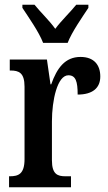

<svg xmlns="http://www.w3.org/2000/svg" viewBox="-20 -786 454 806"><path d="M161 -606H264C281 -651 326 -715 351 -753V-766H300C276 -736 237 -699 212 -665C188 -699 149 -736 125 -766H74V-753C99 -715 144 -651 161 -606ZM18 0H278V-46H255C222 -46 198 -54 198 -113V-276C198 -366 221 -470 267 -470C298 -470 306 -444 306 -389C368 -389 401 -416 401 -465C401 -513 375 -547 318 -547C253 -547 219 -500 195 -432H192L177 -536H21V-490H24C59 -490 83 -481 83 -422V-118C83 -55 57 -46 21 -46H18Z"/></svg>

Font: Noto Serif Hebrew ExtraCondensed SemiBold
Style: Regular
Weight: 600
Width: 2
Designer: Monotype Design Team
Foundry: Monotype Imaging Inc.
Version: Version 2.004